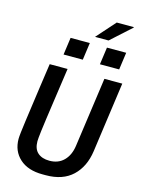

<svg xmlns="http://www.w3.org/2000/svg" viewBox="-152 -1140 906 1234"><g transform="rotate(15 301.0 -523.0)"><path d="M258 10Q160 10 105 -40Q50 -90 50 -171Q50 -184 53.5 -215Q57 -246 63.5 -293Q70 -340 78.5 -400.5Q87 -461 97 -533Q107 -605 119 -686H238Q220 -561 208 -477Q196 -393 188.5 -340Q181 -287 177.5 -257.5Q174 -228 172.5 -212.5Q171 -197 171 -187Q171 -136 199.5 -111Q228 -86 277 -86Q336 -86 372.5 -122.5Q409 -159 418 -222L483 -686H602L537 -219Q522 -113 457 -51.5Q392 10 279 10ZM355 -931 466 -1056H579L580 -1053L445 -931ZM189 -769 205 -884H333L317 -769ZM431 -769 447 -884H575L559 -769Z"/></g></svg>

Font: Chivo Mono Medium Medium
Style: Italic
Weight: 500
Italic angle: -8.05°
Monospace: yes
Version: Version 1.008